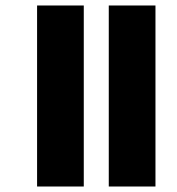

<svg xmlns="http://www.w3.org/2000/svg" viewBox="-20 -630 643 699"><path d="M376 49V-610H546V49ZM115 49V-610H285V49Z"/></svg>

Font: Noto Sans Tamil Condensed Black
Style: Regular
Weight: 900
Width: 3
Designer: Jelle Bosma - Monotype Design Team
Foundry: Monotype Imaging Inc.
Version: Version 2.004; ttfautohint (v1.8.4.7-5d5b)